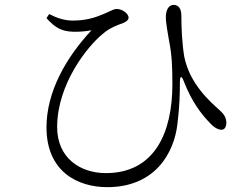

<svg xmlns="http://www.w3.org/2000/svg" viewBox="-20 -738 1040 793"><path d="M172 -663C211 -619 239 -609 280 -607C311 -606 335 -609 358 -613C253 -501 172 -359 172 -212C172 -29 301 35 423 35C621 35 700 -107 713 -228C722 -298 723 -359 723 -397C723 -426 730 -428 740 -400C773 -316 812 -266 848 -229C864 -211 882 -202 895 -202C909 -202 915 -217 915 -231C914 -256 902 -269 889 -281C846 -320 764 -391 741 -504C732 -558 729 -624 729 -674C729 -700 719 -717 698 -718C679 -718 665 -701 665 -667C665 -640 674 -597 678 -571C690 -512 692 -461 692 -390C692 -189 618 -23 417 -23C312 -23 216 -85 216 -213C216 -391 342 -547 402 -596C433 -624 465 -634 489 -643C505 -650 511 -657 511 -666C511 -680 487 -701 462 -701C450 -701 443 -695 410 -681C373 -665 334 -653 281 -653C247 -653 216 -663 183 -680Z"/></svg>

Font: Noto Serif CJK HK Light
Style: Regular
Weight: 300
Designer: Ryoko NISHIZUKA 西塚涼子 (kana & ideographs); Frank Grießhammer (Latin, Greek & Cyrillic); Wenlong ZHANG 张文龙 (bopomofo); San
Foundry: Adobe
Version: Version 2.001;hotconv 1.1.0;makeotfexe 2.6.0